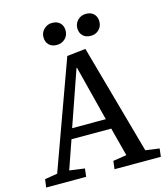

<svg xmlns="http://www.w3.org/2000/svg" viewBox="-129 -999 950 1097"><g transform="rotate(-15 346.0 -450.0)"><path d="M213.9 -833Q213.9 -860.8 233.9 -880.4Q253.9 -899.9 282.2 -899.9Q312 -899.9 329.1 -883.1Q346.2 -866.2 346.2 -837.9Q346.2 -809.1 326.4 -790Q306.6 -771 276.9 -771Q248 -771 231 -787.8Q213.9 -804.7 213.9 -833ZM482.9 -899.9Q511.7 -899.9 528.8 -883.1Q545.9 -866.2 545.9 -837.9Q545.9 -809.1 526.6 -790Q507.3 -771 478 -771Q448.7 -771 431.4 -788.1Q414.1 -805.2 414.1 -833Q414.1 -860.8 433.8 -880.4Q453.6 -899.9 482.9 -899.9ZM428.2 -707 608.9 -59.1 690.9 -47.9 685.1 0H411.1L417 -47.9L497.1 -60.1L453.1 -229H217.8L159.2 -60.1L249 -47.9L243.2 0H6.8L13.2 -47.9L87.9 -60.1L317.9 -694.8ZM237.8 -289.1H437L354 -615.2H351.1Z"/></g></svg>

Font: Literata Book Medium
Style: Italic
Weight: 500
Italic angle: -3°
Designer: Latin by Veronika Burian and Jose Scaglione. Greek by Irene Vlachou. Cyrillic by Vera Evstafieva
Foundry: TypeTogether
Version: Version 1.003;PS 001.003;hotconv 1.0.88;makeotf.lib2.5.64775